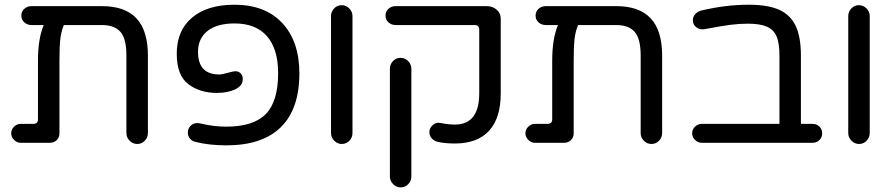

<svg xmlns="http://www.w3.org/2000/svg" viewBox="-20 -603 3783 812"><path d="M605.5 -368.2V-40Q605.5 -21.5 592.3 -7.8Q579.1 5.9 560.5 5.9Q542 5.9 528.3 -7.8Q514.6 -21.5 514.6 -40V-368.2Q514.6 -439.5 489.3 -468.3Q463.9 -497.1 411.1 -497.1H250Q238.3 -468.8 234.9 -436.5Q231.4 -404.3 231.4 -342.8V-39.1Q231.4 -21.5 219.7 -10.3Q208 1 190.4 1H67.4Q51.8 1 39.6 -11.2Q27.3 -23.4 27.3 -39.1Q27.3 -55.7 39.6 -67.4Q51.8 -79.1 67.4 -79.1H121.1Q140.6 -79.1 140.6 -98.6V-346.7Q140.6 -439.5 165 -497.1H113.3Q95.7 -497.1 83 -508.3Q70.3 -519.5 70.3 -537.1Q70.3 -554.7 83 -565.9Q95.7 -577.1 113.3 -577.1H411.1Q508.8 -577.1 557.1 -525.4Q605.5 -473.6 605.5 -368.2Z M806.6 -2.9Q793 -5.9 783.7 -16.6Q774.4 -27.3 774.4 -42Q774.4 -61.5 788.6 -73.2Q802.7 -85 821.3 -82Q861.3 -73.2 885.7 -70.3Q910.2 -67.4 937.5 -67.4Q1051.8 -67.4 1104 -120.6Q1156.2 -173.8 1156.2 -293Q1156.2 -396.5 1108.9 -450.2Q1061.5 -503.9 971.7 -503.9Q898.4 -503.9 857.9 -472.2Q817.4 -440.4 817.4 -383.8Q817.4 -288.1 907.2 -288.1Q919.9 -288.1 946.3 -295.9Q969.7 -301.8 974.6 -301.8Q989.3 -301.8 998 -292.5Q1006.8 -283.2 1006.8 -268.6Q1006.8 -240.2 974.6 -225.1Q942.4 -210 897.5 -210Q825.2 -210 776.4 -247.1Q727.5 -284.2 727.5 -376Q727.5 -473.6 792 -528.3Q856.4 -583 971.7 -583Q1101.6 -583 1173.8 -505.4Q1246.1 -427.7 1246.1 -293Q1246.1 -142.6 1168 -65.4Q1089.8 11.7 937.5 11.7Q864.3 11.7 806.6 -2.9Z M1379.9 -40V-535.2Q1379.9 -553.7 1393.1 -567.4Q1406.2 -581.1 1424.8 -581.1Q1443.4 -581.1 1457 -567.4Q1470.7 -553.7 1470.7 -535.2V-40Q1470.7 -21.5 1457.5 -7.8Q1444.3 5.9 1425.8 5.9Q1407.2 5.9 1393.6 -7.8Q1379.9 -21.5 1379.9 -40Z M1832 -2.9Q1815.4 -6.8 1805.7 -18.1Q1795.9 -29.3 1795.9 -43.9Q1795.9 -61.5 1810.5 -74.2Q1825.2 -86.9 1842.8 -83Q1875 -76.2 1903.3 -76.2Q2006.8 -76.2 2006.8 -208V-477.5Q2006.8 -497.1 1987.3 -497.1H1653.3Q1635.7 -497.1 1623 -508.3Q1610.4 -519.5 1610.4 -537.1Q1610.4 -554.7 1623 -565.9Q1635.7 -577.1 1653.3 -577.1H2038.1Q2063.5 -577.1 2080.6 -562Q2097.7 -546.9 2097.7 -524.4V-208Q2097.7 -103.5 2048.3 -49.8Q1999 3.9 1903.3 3.9Q1863.3 3.9 1832 -2.9ZM1628.9 143.6V-312.5Q1628.9 -331.1 1642.1 -344.7Q1655.3 -358.4 1673.8 -358.4Q1692.4 -358.4 1706.1 -344.7Q1719.7 -331.1 1719.7 -312.5V143.6Q1719.7 162.1 1706.5 175.8Q1693.4 189.5 1674.8 189.5Q1656.2 189.5 1642.6 175.8Q1628.9 162.1 1628.9 143.6Z M2780.3 -368.2V-40Q2780.3 -21.5 2767.1 -7.8Q2753.9 5.9 2735.4 5.9Q2716.8 5.9 2703.1 -7.8Q2689.5 -21.5 2689.5 -40V-368.2Q2689.5 -439.5 2664.1 -468.3Q2638.7 -497.1 2585.9 -497.1H2424.8Q2413.1 -468.8 2409.7 -436.5Q2406.2 -404.3 2406.2 -342.8V-39.1Q2406.2 -21.5 2394.5 -10.3Q2382.8 1 2365.2 1H2242.2Q2226.6 1 2214.4 -11.2Q2202.1 -23.4 2202.1 -39.1Q2202.1 -55.7 2214.4 -67.4Q2226.6 -79.1 2242.2 -79.1H2295.9Q2315.4 -79.1 2315.4 -98.6V-346.7Q2315.4 -439.5 2339.8 -497.1H2288.1Q2270.5 -497.1 2257.8 -508.3Q2245.1 -519.5 2245.1 -537.1Q2245.1 -554.7 2257.8 -565.9Q2270.5 -577.1 2288.1 -577.1H2585.9Q2683.6 -577.1 2731.9 -525.4Q2780.3 -473.6 2780.3 -368.2Z M3457 -39.1Q3457 -21.5 3445.3 -10.3Q3433.6 1 3416 1H2947.3Q2931.6 1 2919.4 -11.2Q2907.2 -23.4 2907.2 -39.1Q2907.2 -55.7 2919.4 -67.4Q2931.6 -79.1 2947.3 -79.1H3276.4V-368.2Q3276.4 -421.9 3263.7 -450.2Q3252 -477.5 3223.1 -490.2Q3194.3 -502.9 3142.6 -502.9Q3106.4 -502.9 3068.8 -498Q3031.2 -493.2 2959 -479.5Q2940.4 -476.6 2925.3 -487.3Q2910.2 -498 2910.2 -517.6Q2910.2 -532.2 2920.4 -543.5Q2930.7 -554.7 2946.3 -558.6Q3049.8 -583 3146.5 -583Q3228.5 -583 3275.4 -561.5Q3323.2 -540 3345.2 -493.2Q3367.2 -446.3 3367.2 -368.2V-79.1H3416Q3433.6 -79.1 3445.3 -67.9Q3457 -56.6 3457 -39.1Z M3567.4 -40V-535.2Q3567.4 -553.7 3580.6 -567.4Q3593.8 -581.1 3612.3 -581.1Q3630.9 -581.1 3644.5 -567.4Q3658.2 -553.7 3658.2 -535.2V-40Q3658.2 -21.5 3645 -7.8Q3631.8 5.9 3613.3 5.9Q3594.7 5.9 3581.1 -7.8Q3567.4 -21.5 3567.4 -40Z"/></svg>

Font: KTXP_ComRound
Style: Medium
Weight: 500
Version: Version 1.01;May 16, 2022;FontCreator 13.0.0.2683 64-bit